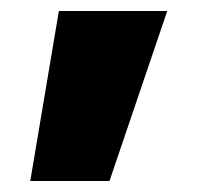

<svg xmlns="http://www.w3.org/2000/svg" viewBox="-20 -212 359 349"><path d="M35 117 87 -192H284L179 117Z"/></svg>

Font: REM ExtraBold
Style: Regular
Weight: 800
Designer: Octavio Pardo
Foundry: Ashler Design
Version: Version 1.005;gftools[0.9.28]